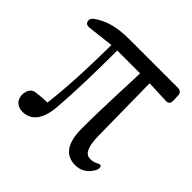

<svg xmlns="http://www.w3.org/2000/svg" viewBox="-136 -637 767 767"><g transform="rotate(45 247.5 -253.5)"><path d="M84 -1C134 -1 164 -40 169 -116C177 -218 179 -335 179 -442H308C307 -405 306 -368 304 -332C301 -254 299 -181 299 -122C299 -34 332 1 384 1C416 1 442 -16 457 -45C462 -54 462 -61 459 -68C457 -74 449 -71 437 -65C429 -61 421 -59 410 -59C385 -59 369 -78 367 -143L363 -441L458 -437C471 -436 479 -443 479 -457L478 -488C478 -500 469 -508 457 -508H182C113 -508 64 -495 23 -465C14 -458 11 -450 13 -441C15 -432 23 -427 35 -428L147 -441C146 -333 143 -215 129 -98C106 -97 86 -96 67 -93C58 -92 51 -89 45 -81C38 -72 35 -62 35 -48C35 -21 54 -1 84 -1Z"/></g></svg>

Font: 寒蝉锦书宋 CompactLight
Style: Bold
Weight: 400
Width: 4
Designer: 寒蝉锦书宋{Warren} 思源宋体{Ryoko NISHIZUKA 西塚涼子 (kana & ideographs); Frank Grießhammer (Latin, Greek & Cyrillic); Wenlong ZHANG 
Foundry: Adobe & ChillType
Version: Version 2.000;Glyphs 3.1.1 (3135)